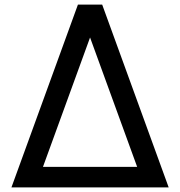

<svg xmlns="http://www.w3.org/2000/svg" viewBox="-20 -820 788 840"><path d="M374 -656 168 -90H580ZM718 0H30L321 -800H427Z"/></svg>

Font: Laverick
Style: Regular
Weight: 400
Designer: Daniel Pimley
Foundry: Daniel Pimley
Version: Version 1.000;PS 001.001;hotconv 1.0.56